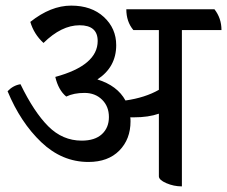

<svg xmlns="http://www.w3.org/2000/svg" viewBox="-20 -644 809 684"><path d="M769 -537H628V20Q599 20 572.5 8.5Q546 -3 546 -16V-239Q509 -226 457 -226H444Q445 -222 445 -212Q445 -148 405 -107.5Q365 -67 295 -67Q201 -67 127 -137.5Q53 -208 7 -319Q27 -340 53 -344Q101 -245 152 -194Q203 -143 271 -143Q318 -143 343 -166Q368 -189 368 -227Q368 -265 343.5 -289Q319 -313 281 -313Q243 -313 216 -300Q188 -323 177 -370Q328 -411 328 -498Q328 -554 263.5 -554Q199 -554 135 -491Q101 -522 88 -566Q161 -624 233.5 -624Q306 -624 350 -583.5Q394 -543 394 -483Q394 -405 327 -361Q398 -339 427 -286Q497 -296 546 -324V-537H455Q430 -567 430 -611H744Q769 -579 769 -537Z"/></svg>

Font: Karma Medium
Style: Regular
Weight: 500
Designer: Joana Correia
Foundry: Indian Type Foundry
Version: Version 1.202;PS 1.0;hotconv 1.0.78;makeotf.lib2.5.61930; tt